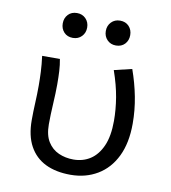

<svg xmlns="http://www.w3.org/2000/svg" viewBox="-80 -770 761 852"><g transform="rotate(10 300.0 -344.0)"><path d="M294 12Q228 12 181 -11Q134 -34 108.5 -80.5Q83 -127 83 -197Q83 -236 85 -275Q87 -314 87 -353Q87 -382 85.5 -415Q84 -448 79 -486H159Q164 -460 165.5 -432.5Q167 -405 167 -373Q167 -335 164 -284.5Q161 -234 161 -192Q161 -143 179.5 -113.5Q198 -84 228.5 -70.5Q259 -57 295 -57Q338 -57 371 -78.5Q404 -100 423.5 -144Q443 -188 443 -257Q443 -308 434 -362Q425 -416 403 -479L483 -498Q504 -439 515.5 -379.5Q527 -320 527 -259Q527 -172 497.5 -111.5Q468 -51 415 -19.5Q362 12 294 12ZM199 -588Q174 -588 159 -604Q144 -620 144 -644Q144 -668 159 -684Q174 -700 199 -700Q223 -700 238.5 -684Q254 -668 254 -644Q254 -620 238.5 -604Q223 -588 199 -588ZM393 -588Q369 -588 353.5 -604Q338 -620 338 -644Q338 -668 353.5 -684Q369 -700 393 -700Q418 -700 433 -684Q448 -668 448 -644Q448 -620 433 -604Q418 -588 393 -588Z"/></g></svg>

Font: Source Code Variable
Style: Regular
Weight: 400
Monospace: yes
Designer: Paul D. Hunt, Teo Tuominen
Foundry: Adobe Systems Incorporated
Version: Version 1.010;hotconv 1.0.106;makeotfexe 2.5.65593